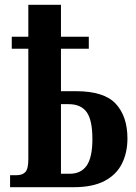

<svg xmlns="http://www.w3.org/2000/svg" viewBox="-20 -780 565 800"><path d="M22 0V-50H49Q73 -50 85.5 -63Q98 -76 98 -117V-577H29V-627H98V-760H234V-627H350V-577H234V-400H297Q414 -400 462.5 -347.5Q511 -295 511 -203Q511 -144 488 -98Q465 -52 415.5 -26Q366 0 287 0ZM270 -56Q318 -56 341.5 -90.5Q365 -125 365 -200Q365 -280 341 -313Q317 -346 266 -346H234V-56Z"/></svg>

Font: Noto Serif ExtraCondensed
Style: Bold
Weight: 700
Width: 2
Designer: Monotype Design Team
Foundry: Monotype Imaging Inc.
Version: Version 2.014; ttfautohint (v1.8.4.7-5d5b)